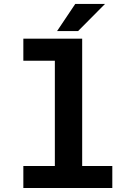

<svg xmlns="http://www.w3.org/2000/svg" viewBox="-20 -944 640 964"><path d="M97.2 -750H392.6V-110.4H543.9V0H97.2V-110.4H255.4V-639.2H97.2ZM357.9 -924.3H507.3L372.1 -788.1H266.6Z"/></svg>

Font: Roboto Mono
Style: Bold
Weight: 700
Designer: Google
Version: Version 2.000985; 2015; ttfautohint (v1.3)